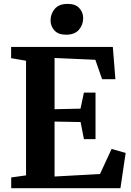

<svg xmlns="http://www.w3.org/2000/svg" viewBox="-20 -990 691 1010"><path d="M117 -67.5V-670.5L38.5 -684V-743H573.5L587 -573.5H517L481.5 -675.5L267 -685V-415.5L403.5 -418.5L421.5 -503H482.5V-258H421.5L404 -348L267 -350.5V-61.5L506 -74.5L567 -206.5L641 -185.5L613.5 0H39V-56.5ZM327 -807.5Q286.5 -807.5 266.2 -830Q246 -852.5 246 -882Q246 -917.5 268.2 -943.5Q290.5 -969.5 335.5 -969.5H336.5Q377.5 -969.5 397.5 -947Q417.5 -924.5 417.5 -895Q417.5 -859.5 395.2 -833.5Q373 -807.5 328 -807.5Z"/></svg>

Font: Merriweather 28pt
Style: Bold
Weight: 700
Version: Version 2.100